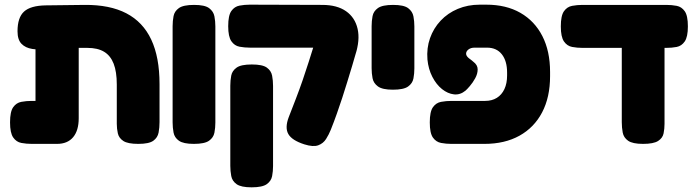

<svg xmlns="http://www.w3.org/2000/svg" viewBox="-20 -607 2989 822"><path d="M116 9Q93 9 71.5 5Q50 1 36.5 -18.5Q23 -38 23 -83Q23 -129 36.5 -148Q50 -167 71.5 -171Q93 -175 115 -175H132V-466L256 -406Q219 -400 183 -396.5Q147 -393 118 -397.5Q89 -402 72 -419.5Q55 -437 55 -473Q55 -532 83 -557.5Q111 -583 176 -584L342 -586Q450 -587 521 -550Q592 -513 627.5 -437.5Q663 -362 663 -247V-84Q663 -61 659 -39.5Q655 -18 636.5 -4.5Q618 9 572 9Q527 9 508 -3.5Q489 -16 484.5 -36Q480 -56 480 -77V-245Q480 -300 466.5 -334.5Q453 -369 425.5 -385.5Q398 -402 354 -402H317V-101Q317 -48 293 -19.5Q269 9 224 9Z M810 9Q765 9 746 -4.5Q727 -18 723 -39.5Q719 -61 719 -83V-495Q719 -517 723 -538Q727 -559 746 -572.5Q765 -586 811 -586Q857 -586 875.5 -572Q894 -558 898 -537Q902 -516 902 -494V-82Q902 -60 898 -39Q894 -18 875 -4.5Q856 9 810 9Z M1283 11Q1230 -6 1214.5 -33Q1199 -60 1216 -105Q1232 -146 1247 -185Q1262 -224 1275.5 -263Q1289 -302 1301.5 -341.5Q1314 -381 1326.5 -421Q1339 -461 1352 -503L1508 -395Q1498 -359 1487.5 -324.5Q1477 -290 1466.5 -255.5Q1456 -221 1445 -187.5Q1434 -154 1422 -120Q1410 -86 1396 -51Q1388 -31 1376 -12Q1364 7 1342.5 15Q1321 23 1283 11ZM1057 195Q1012 195 993 181.5Q974 168 970 146.5Q966 125 966 103V-240Q966 -263 970 -283.5Q974 -304 993 -317.5Q1012 -331 1058 -331Q1104 -331 1122.5 -317.5Q1141 -304 1145 -283Q1149 -262 1149 -239V104Q1149 126 1145 147Q1141 168 1122 181.5Q1103 195 1057 195ZM1501 -371 1342 -403H1306H1050Q1027 -403 1005.5 -407Q984 -411 970.5 -430.5Q957 -450 957 -495Q957 -541 970.5 -560Q984 -579 1005.5 -583Q1027 -587 1049 -587L1360 -586Q1423 -586 1461.5 -559Q1500 -532 1511 -483.5Q1522 -435 1501 -371Z M1662 -223Q1617 -223 1598 -237Q1579 -251 1575 -272Q1571 -293 1571 -315V-495Q1571 -517 1575 -538Q1579 -559 1598 -572.5Q1617 -586 1663 -586Q1709 -586 1727.5 -572Q1746 -558 1750 -537Q1754 -516 1754 -494V-314Q1754 -292 1750 -271Q1746 -250 1727 -236.5Q1708 -223 1662 -223Z M1912 9Q1890 9 1868.5 5Q1847 1 1833.5 -18Q1820 -37 1820 -83Q1820 -129 1833.5 -148Q1847 -167 1868.5 -171Q1890 -175 1913 -175H2057Q2086 -175 2107 -188Q2128 -201 2139.5 -225.5Q2151 -250 2151 -284V-296Q2151 -346 2128.5 -374.5Q2106 -403 2065 -403H2012Q1996 -403 1986 -395.5Q1976 -388 1975.5 -378Q1975 -368 1987 -358Q1992 -354 1997 -350.5Q2002 -347 2006 -343Q2025 -329 2025 -310Q2025 -291 2014.5 -272Q2004 -253 1991.5 -238.5Q1979 -224 1973 -219Q1950 -200 1923.5 -203Q1897 -206 1872.5 -225.5Q1848 -245 1831 -278Q1814 -311 1810 -352Q1806 -401 1821 -443.5Q1836 -486 1866.5 -518.5Q1897 -551 1940 -569Q1983 -587 2034 -587H2062Q2147 -587 2208 -552Q2269 -517 2302 -452.5Q2335 -388 2335 -299V-281Q2335 -191 2301 -126Q2267 -61 2204 -26Q2141 9 2054 9Z M2474 -402Q2451 -402 2429.5 -406Q2408 -410 2394.5 -429.5Q2381 -449 2381 -494Q2381 -540 2394.5 -559Q2408 -578 2429.5 -582Q2451 -586 2473 -586H2833Q2856 -586 2877 -582Q2898 -578 2911.5 -559Q2925 -540 2925 -494Q2925 -449 2911.5 -429.5Q2898 -410 2877 -406Q2856 -402 2832 -402ZM2733 9Q2688 9 2669 -4.5Q2650 -18 2646 -39.5Q2642 -61 2642 -84V-451L2825 -434V-77Q2825 -56 2821 -36Q2817 -16 2797.5 -3.5Q2778 9 2733 9Z"/></svg>

Font: Fredoka
Style: Bold
Weight: 700
Designer: Ben Nathan
Foundry: Milena B. Brandão, Ben Nathan
Version: Version 2.001